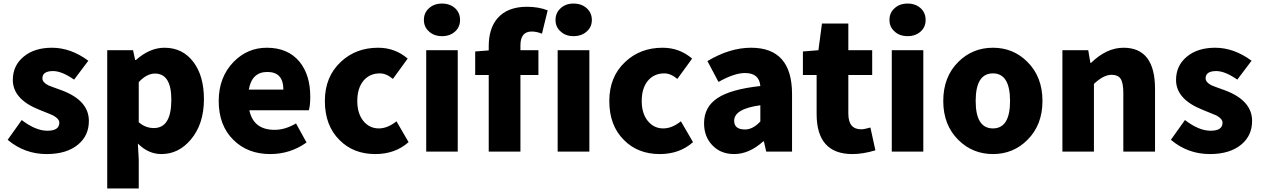

<svg xmlns="http://www.w3.org/2000/svg" viewBox="-20 -851 7081 1078"><path d="M23 -66 102 -177Q180 -117 246 -117Q313 -117 313 -162Q313 -184 278 -203Q268 -208 200 -235Q52 -294 52 -402Q52 -483 113 -533Q173 -583 272 -583Q377 -583 476 -510L396 -404Q327 -452 278 -452Q218 -452 218 -411Q218 -389 251 -372Q262 -367 329 -343Q479 -286 479 -172Q479 -90 419 -40Q355 14 242 14Q118 14 23 -66Z M582 -569H727L739 -514H743Q821 -583 903 -583Q1005 -583 1065 -504Q1125 -426 1125 -294Q1125 -154 1051 -67Q983 14 886 14Q813 14 754 -45L759 44V207H582ZM942 -291Q942 -438 850 -438Q804 -438 759 -390V-165Q796 -132 844 -132Q942 -132 942 -291Z M1291 -65Q1208 -146 1208 -284Q1208 -417 1291 -503Q1369 -583 1478 -583Q1597 -583 1662 -504Q1722 -430 1722 -308Q1722 -258 1714 -232H1380Q1403 -122 1522 -122Q1581 -122 1642 -158L1701 -51Q1610 14 1497 14Q1371 14 1291 -65ZM1571 -348Q1571 -447 1481 -447Q1394 -447 1377 -348Z M1886 -65Q1804 -146 1804 -284Q1804 -421 1894 -504Q1978 -583 2103 -583Q2198 -583 2269 -522L2186 -408Q2149 -439 2113 -439Q2055 -439 2020 -397Q1986 -355 1986 -284Q1986 -214 2020 -172Q2054 -130 2107 -130Q2156 -130 2206 -170L2274 -53Q2199 14 2087 14Q1964 14 1886 -65Z M2373 -569H2550V0H2373ZM2389 -674Q2360 -699 2360 -739Q2360 -780 2389 -805Q2417 -831 2462 -831Q2506 -831 2535 -805Q2563 -779 2563 -739Q2563 -699 2535 -674Q2506 -648 2462 -648Q2417 -648 2389 -674Z M2724 -591Q2724 -690 2772 -747Q2828 -813 2939 -813Q3003 -813 3055 -793L3023 -662Q2992 -674 2965 -674Q2902 -674 2902 -596V-569H3003V-430H2902V0H2724V-430H2648V-562L2724 -568ZM3128 -674Q3099 -699 3099 -739Q3099 -779 3128 -805Q3156 -831 3200 -831Q3245 -831 3274 -805Q3303 -779 3303 -739Q3303 -699 3274 -674Q3245 -648 3200 -648Q3156 -648 3128 -674ZM3111 -569H3289V0H3111Z M3483 -65Q3401 -146 3401 -284Q3401 -421 3491 -504Q3575 -583 3700 -583Q3795 -583 3866 -522L3783 -408Q3746 -439 3710 -439Q3652 -439 3617 -397Q3583 -355 3583 -284Q3583 -214 3617 -172Q3651 -130 3704 -130Q3753 -130 3803 -170L3871 -53Q3796 14 3684 14Q3561 14 3483 -65Z M3978 -37Q3933 -85 3933 -159Q3933 -250 4008 -300Q4083 -350 4249 -368Q4243 -441 4163 -441Q4103 -441 4014 -391L3952 -508Q4077 -583 4197 -583Q4427 -583 4427 -323V0H4282L4269 -57H4265Q4186 14 4102 14Q4025 14 3978 -37ZM4249 -169V-260Q4102 -240 4102 -173Q4102 -124 4163 -124Q4207 -124 4249 -169Z M4565 -211V-430H4488V-562L4575 -569L4595 -719H4743V-569H4877V-430H4743V-213Q4743 -125 4815 -125Q4832 -125 4867 -135L4895 -7Q4825 14 4766 14Q4565 14 4565 -211Z M4987 -569H5164V0H4987ZM5003 -674Q4974 -699 4974 -739Q4974 -780 5003 -805Q5031 -831 5076 -831Q5120 -831 5149 -805Q5177 -779 5177 -739Q5177 -699 5149 -674Q5120 -648 5076 -648Q5031 -648 5003 -674Z M5361 -65Q5276 -149 5276 -284Q5276 -420 5361 -504Q5441 -583 5555 -583Q5669 -583 5748 -504Q5833 -420 5833 -284Q5833 -149 5748 -65Q5669 14 5555 14Q5441 14 5361 -65ZM5651 -284Q5651 -439 5555 -439Q5458 -439 5458 -284Q5458 -130 5555 -130Q5651 -130 5651 -284Z M5945 -569H6090L6102 -498H6106Q6193 -583 6288 -583Q6465 -583 6465 -352V0H6287V-330Q6287 -387 6271 -410Q6256 -431 6221 -431Q6176 -431 6122 -380V0H5945Z M6554 -66 6633 -177Q6711 -117 6777 -117Q6844 -117 6844 -162Q6844 -184 6809 -203Q6799 -208 6731 -235Q6583 -294 6583 -402Q6583 -483 6644 -533Q6704 -583 6803 -583Q6908 -583 7007 -510L6927 -404Q6858 -452 6809 -452Q6749 -452 6749 -411Q6749 -389 6782 -372Q6793 -367 6860 -343Q7010 -286 7010 -172Q7010 -90 6950 -40Q6886 14 6773 14Q6649 14 6554 -66Z"/></svg>

Font: Source Han Sans CN Heavy
Style: Bold
Weight: 900
Designer: Ryoko NISHIZUKA (kana & ideographs); Paul D. Hunt (Latin, Greek & Cyrillic); Wenlong ZHANG (bopomofo); Sandoll Communica
Foundry: Adobe Systems Incorporated
Version: Version 1.000;PS 1;hotconv 1.0.78;makeotf.lib2.5.61930